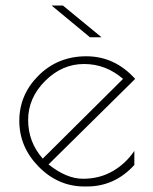

<svg xmlns="http://www.w3.org/2000/svg" viewBox="-20 -664 555 696"><path d="M295 12H286Q191 12 120.5 -59.5Q50 -131 50 -226Q50 -321 120 -390.5Q190 -460 293 -460Q396 -460 470 -378L156 -68Q221 -16 281 -16Q341 -16 388.5 -43.5Q436 -71 467 -117V-66Q396 12 295 12ZM135 -89 426 -378Q364 -432 284.5 -432Q205 -432 143.5 -370.5Q82 -309 82 -229Q82 -149 135 -89ZM167 -644H208L348 -529H306Z"/></svg>

Font: Poiret One
Style: Regular
Weight: 400
Designer: Denis Masharov
Foundry: Denis Masharov
Version: Version 1.001